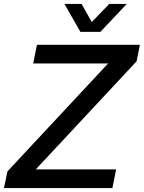

<svg xmlns="http://www.w3.org/2000/svg" viewBox="-43 -957 732 977"><path d="M-5 -85 507 -634H126L145 -729H669L652 -645L139 -95H548L529 0H-23ZM285 -937H372L424 -845L513 -937H602L468 -795H366Z"/></svg>

Font: Mona Sans Medium
Style: Italic
Weight: 500
Italic angle: -11.7°
Designer: Deni Anggara
Foundry: GitHub
Version: Version 2.000